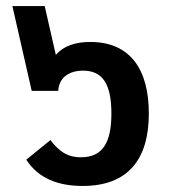

<svg xmlns="http://www.w3.org/2000/svg" viewBox="-20 -604 564 636"><path d="M473 -228C473 -372 413 -465 279 -465C230 -465 190 -452 165 -422L128 -584H21L85 -303H173C175 -347 209 -370 255 -370C317 -370 349 -330 349 -228C349 -133 321 -83 248 -83C201 -83 174 -105 147 -140L67 -75C108 -12 174 12 254 12C403 12 473 -75 473 -228Z"/></svg>

Font: Noto Sans Thai Semi
Style: Regular
Weight: 600
Designer: Monotype Design Team
Foundry: Monotype Imaging Inc.
Version: Version 1.901